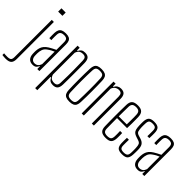

<svg xmlns="http://www.w3.org/2000/svg" viewBox="-83 -1579 2560 2560"><g transform="rotate(45 1197.0 -299.0)"><path d="M44.5 -738V-800H124.5V-738ZM-7.5 202Q-19.5 202 -39.2 200.5Q-59 199 -72 197V165Q-60 166.5 -44.8 167.2Q-29.5 168 -9.5 168Q31.5 168 46.8 154Q62 140 62 102.5V-600H101.5V99Q101.5 154 77 178Q52.5 202 -7.5 202Z M303 5Q256.5 5 231.5 -21.8Q206.5 -48.5 203.5 -96.5Q203 -111.5 202.5 -123.2Q202 -135 202.5 -150.5Q204 -183.5 212 -211.5Q220 -239.5 239.2 -264Q258.5 -288.5 294 -310.5Q314.5 -323.5 341 -337.2Q367.5 -351 389 -361V-504.5Q389 -541 374.5 -557Q360 -573 321.5 -573Q290 -573 270.2 -559.2Q250.5 -545.5 249 -509.5Q248 -489.5 247.8 -470.5Q247.5 -451.5 248 -434.5Q248.5 -417.5 249 -404.5H211.5Q210 -433.5 210 -457.5Q210 -481.5 210.5 -503Q212 -538 223.2 -560.8Q234.5 -583.5 259.2 -594.8Q284 -606 324.5 -606Q364 -606 386.5 -595Q409 -584 418.5 -560.5Q428 -537 428 -500V0H389V-50H384Q375 -26 356.8 -10.5Q338.5 5 303 5ZM307 -27Q338 -27 358.2 -43.2Q378.5 -59.5 389 -91.5V-327.5Q369.5 -319.5 348.5 -308.5Q327.5 -297.5 297 -275.5Q264 -252 252.8 -218.8Q241.5 -185.5 241 -149.5Q241 -136 241.2 -122.5Q241.5 -109 242 -98.5Q244.5 -66 261.5 -46.5Q278.5 -27 307 -27Z M549 200V-600H588.5V-550H598.5Q612.5 -579.5 632.2 -592.8Q652 -606 686.5 -606Q733.5 -606 755 -582.2Q776.5 -558.5 778 -503.5Q779 -470 779.2 -416Q779.5 -362 779.5 -302Q779.5 -242 779.2 -187.5Q779 -133 778 -96.5Q776.5 -42 754.5 -18Q732.5 6 685.5 6Q652.5 6 632.8 -7Q613 -20 598.5 -50H588.5V200ZM678 -27Q709 -27 723.5 -42.8Q738 -58.5 738.5 -94.5Q741 -171.5 741.5 -225.2Q742 -279 741.8 -322Q741.5 -365 740.5 -408.2Q739.5 -451.5 738.5 -505.5Q738 -541.5 724.5 -557.2Q711 -573 679 -573Q641.5 -573 620.8 -556.8Q600 -540.5 588.5 -505.5V-94.5Q600.5 -57 621.8 -42Q643 -27 678 -27Z M997 6Q956 6 931.5 -5Q907 -16 895.8 -39.2Q884.5 -62.5 883 -100Q881.5 -138 880.5 -186.5Q879.5 -235 879.5 -288.8Q879.5 -342.5 880.2 -396.2Q881 -450 883 -499Q884.5 -537 895.8 -560.5Q907 -584 931.5 -595Q956 -606 997 -606Q1038.5 -606 1063 -595Q1087.5 -584 1098.8 -560.5Q1110 -537 1111 -499Q1112.5 -456 1113.5 -406.5Q1114.5 -357 1114.5 -305.2Q1114.5 -253.5 1113.8 -201.5Q1113 -149.5 1111 -100Q1110 -62.5 1098.5 -39.2Q1087 -16 1062.5 -5Q1038 6 997 6ZM997 -27Q1039.5 -27 1055.2 -43Q1071 -59 1072.5 -95.5Q1074.5 -142.5 1075.5 -192.5Q1076.5 -242.5 1076.5 -294.8Q1076.5 -347 1075.8 -399.8Q1075 -452.5 1072.5 -504.5Q1071 -543.5 1054.2 -558.2Q1037.5 -573 997 -573Q956.5 -573 939.8 -557.8Q923 -542.5 921.5 -502Q919.5 -455.5 918.5 -405.8Q917.5 -356 917.5 -304.5Q917.5 -253 918.5 -200.8Q919.5 -148.5 921.5 -97Q923 -58 939.8 -42.5Q956.5 -27 997 -27Z M1226.5 0V-600H1266V-550H1277Q1290 -578.5 1312.5 -592.2Q1335 -606 1365 -606Q1413 -606 1434 -581Q1455 -556 1455.5 -503.5V0H1417L1416 -505.5Q1415.5 -541.5 1402 -557.2Q1388.5 -573 1356.5 -573Q1324.5 -573 1300.5 -555.5Q1276.5 -538 1266 -505.5V0Z M1682 6Q1621 6 1594.8 -18Q1568.5 -42 1567 -97Q1566 -141 1565.2 -190.2Q1564.5 -239.5 1564.5 -291.8Q1564.5 -344 1565 -397.2Q1565.5 -450.5 1567 -502Q1568.5 -558 1595.5 -582Q1622.5 -606 1682 -606Q1741 -606 1766.2 -580.5Q1791.5 -555 1793.5 -503Q1794 -491.5 1794.5 -457Q1795 -422.5 1794.8 -377.2Q1794.5 -332 1792.5 -289H1603.5Q1603.5 -241.5 1604.2 -192.2Q1605 -143 1605.5 -94.5Q1606.5 -56 1624.2 -41.5Q1642 -27 1680 -27Q1719 -27 1736 -41.5Q1753 -56 1754.5 -94.5Q1755.5 -110 1755.2 -139.5Q1755 -169 1753.5 -196.5H1792.5Q1794 -173 1794.2 -143.2Q1794.5 -113.5 1793.5 -97Q1790.5 -42 1766.5 -18Q1742.5 6 1682 6ZM1603.5 -321.5H1754.5Q1755.5 -357.5 1755.8 -394.8Q1756 -432 1755.8 -461.8Q1755.5 -491.5 1754.5 -504.5Q1752.5 -543 1734.5 -558Q1716.5 -573 1682 -573Q1640.5 -573 1623.5 -556Q1606.5 -539 1605.5 -504.5Q1605 -461 1604.2 -415Q1603.5 -369 1603.5 -321.5Z M1988.5 6Q1929 6 1906.2 -18Q1883.5 -42 1882 -97Q1881.5 -121 1881.5 -143Q1881.5 -165 1883 -196.5H1920Q1918.5 -166.5 1918.8 -140.2Q1919 -114 1919 -94.5Q1919 -56 1934.2 -41.5Q1949.5 -27 1988.5 -27Q2028 -27 2044.8 -41.5Q2061.5 -56 2063 -94.5Q2063.5 -110.5 2063.8 -125.5Q2064 -140.5 2063.8 -154.8Q2063.5 -169 2063 -182Q2061.5 -228 2052 -248.5Q2042.5 -269 2010 -279.5L1967 -293.5Q1932.5 -304.5 1915.2 -320.2Q1898 -336 1891.2 -362.8Q1884.5 -389.5 1883 -433.5Q1882.5 -457 1882.5 -471.2Q1882.5 -485.5 1883 -503Q1885.5 -558 1908.8 -582Q1932 -606 1991.5 -606Q2050 -606 2074 -582.2Q2098 -558.5 2098.5 -501Q2098.5 -489.5 2098.8 -459.8Q2099 -430 2097 -404.5H2060Q2061 -423.5 2061.2 -442Q2061.5 -460.5 2061.2 -476.8Q2061 -493 2061 -505.5Q2061 -544.5 2046 -558.8Q2031 -573 1991.5 -573Q1953.5 -573 1938.5 -559Q1923.5 -545 1922 -504.5Q1921.5 -490.5 1921 -472Q1920.5 -453.5 1921 -438.5Q1922.5 -394.5 1929.5 -367.5Q1936.5 -340.5 1972.5 -329.5L2016 -316.5Q2061.5 -303 2081.5 -272.8Q2101.5 -242.5 2101.5 -181Q2101.5 -156.5 2101.2 -139Q2101 -121.5 2099.5 -96Q2096.5 -42 2073.5 -18Q2050.5 6 1988.5 6Z M2282 5Q2235.5 5 2210.5 -21.8Q2185.5 -48.5 2182.5 -96.5Q2182 -111.5 2181.5 -123.2Q2181 -135 2181.5 -150.5Q2183 -183.5 2191 -211.5Q2199 -239.5 2218.2 -264Q2237.5 -288.5 2273 -310.5Q2293.5 -323.5 2320 -337.2Q2346.5 -351 2368 -361V-504.5Q2368 -541 2353.5 -557Q2339 -573 2300.5 -573Q2269 -573 2249.2 -559.2Q2229.5 -545.5 2228 -509.5Q2227 -489.5 2226.8 -470.5Q2226.5 -451.5 2227 -434.5Q2227.5 -417.5 2228 -404.5H2190.5Q2189 -433.5 2189 -457.5Q2189 -481.5 2189.5 -503Q2191 -538 2202.2 -560.8Q2213.5 -583.5 2238.2 -594.8Q2263 -606 2303.5 -606Q2343 -606 2365.5 -595Q2388 -584 2397.5 -560.5Q2407 -537 2407 -500V0H2368V-50H2363Q2354 -26 2335.8 -10.5Q2317.5 5 2282 5ZM2286 -27Q2317 -27 2337.2 -43.2Q2357.5 -59.5 2368 -91.5V-327.5Q2348.5 -319.5 2327.5 -308.5Q2306.5 -297.5 2276 -275.5Q2243 -252 2231.8 -218.8Q2220.5 -185.5 2220 -149.5Q2220 -136 2220.2 -122.5Q2220.5 -109 2221 -98.5Q2223.5 -66 2240.5 -46.5Q2257.5 -27 2286 -27Z"/></g></svg>

Font: Big Shoulders Thin
Style: Regular
Weight: 100
Version: Version 2.002